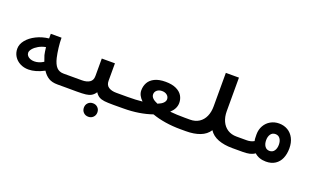

<svg xmlns="http://www.w3.org/2000/svg" viewBox="-85 -1190 3169 1899"><g transform="rotate(20 1500.0 -241.0)"><path d="M347.5 -87.5Q258.5 -40.5 184 -40.5Q135 -40.5 95.5 -61Q56 -81.5 33.5 -117.2Q11 -153 11 -197.5Q11 -244.5 46 -288Q81 -331.5 141 -361.5Q201 -391.5 272.5 -399.5V-448.5H385.5Q385.5 -399.5 392.2 -343.8Q399 -288 409 -244.5Q424 -181 451.5 -151.2Q479 -121.5 525.5 -121.5H602V0H505.5Q447.5 0 411 -22.5Q374.5 -45 347.5 -87.5ZM210.5 -136Q260 -136 307 -166.5Q288.5 -215.5 285.5 -228.5Q281.5 -247.5 278.8 -263.5Q276 -279.5 273 -308.5Q232 -301 198.2 -281.8Q164.5 -262.5 145.2 -239.2Q126 -216 126 -197Q126 -179.5 137.2 -165.5Q148.5 -151.5 167.8 -143.8Q187 -136 210.5 -136Z M829.5 125Q829.5 94.5 849.5 74.5Q869.5 54.5 900.5 54.5Q931 54.5 951.2 74.5Q971.5 94.5 971.5 125Q971.5 155.5 951.2 175.8Q931 196 900.5 196Q869.5 196 849.5 175.8Q829.5 155.5 829.5 125ZM830 -207V-391H968.5V-207Q968.5 -161.5 999.5 -141.5Q1030.5 -121.5 1080.5 -121.5H1201.5V0L1094 0.5Q1033 0.5 999.2 -3.5Q965.5 -7.5 942.5 -21Q919.5 -34.5 902 -62.5Q883.5 -34.5 860.2 -21Q837 -7.5 803 -3.5Q769 0.5 707 0.5L598.5 0V-121.5H719.5Q769 -121.5 799.5 -141.5Q830 -161.5 830 -207Z M1354.5 -129Q1304.5 -176.5 1304.5 -229.5Q1304.5 -274 1324.5 -310.5Q1344.5 -347 1388.8 -369Q1433 -391 1503 -391Q1571 -391 1615.2 -370.2Q1659.5 -349.5 1680 -315.2Q1700.5 -281 1700.5 -239.5Q1700.5 -179 1645.5 -128.5Q1714 -121.5 1801.5 -121.5V0Q1716.5 0 1639.5 -12.2Q1562.5 -24.5 1500 -47Q1436 -24.5 1359.5 -12.2Q1283 0 1198.5 0V-121.5Q1288.5 -121.5 1354.5 -129ZM1500 -159.5Q1538 -174.5 1556.5 -193.2Q1575 -212 1575 -232.5Q1575 -258.5 1554.5 -275.8Q1534 -293 1501.5 -293Q1469 -293 1448.5 -275.8Q1428 -258.5 1428 -232.5Q1428 -188.5 1500 -159.5Z M1797.5 -121.5H1857Q1911.5 -121.5 1951 -147.2Q1990.5 -173 2011 -219Q2031.5 -265 2031.5 -324.5V-677.5H2169.5V-324.5Q2169.5 -265 2190.5 -219Q2211.5 -173 2251.2 -147.2Q2291 -121.5 2345.5 -121.5H2402V0H2345.5Q2259.5 0 2196.5 -24Q2133.5 -48 2100.5 -99Q2068 -48 2005.5 -24Q1943 0 1857 0H1797.5Z M2582 -31Q2557.5 -13.5 2527.8 -6.8Q2498 0 2454.5 0H2398V-121.5H2454.5Q2472.5 -121.5 2492.8 -126Q2513 -130.5 2530 -141Q2526.5 -151.5 2525.5 -168Q2524.5 -184.5 2524.5 -209.5Q2524.5 -261 2547.8 -301.8Q2571 -342.5 2611 -365Q2651 -387.5 2699.5 -387.5Q2750.5 -387.5 2791 -363.8Q2831.5 -340 2854.5 -295.2Q2877.5 -250.5 2877.5 -190.5Q2877.5 -130.5 2858 -85Q2838.5 -39.5 2799.2 -13.8Q2760 12 2702.5 12Q2665.5 12 2634.8 1Q2604 -10 2582 -31ZM2700.5 -99.5Q2732.5 -99.5 2750 -124.5Q2767.5 -149.5 2767.5 -188.5Q2767.5 -227 2750 -251.8Q2732.5 -276.5 2700.5 -276.5Q2668.5 -276.5 2651 -251.8Q2633.5 -227 2633.5 -188.5Q2633.5 -149.5 2651 -124.5Q2668.5 -99.5 2700.5 -99.5Z"/></g></svg>

Font: JuliaMono ExtraBoldItalic
Style: Regular
Weight: 800
Italic angle: -9°
Monospace: yes
Designer: cormullion
Foundry: corm
Version: Version 0.049; ttfautohint (v1.8.4)